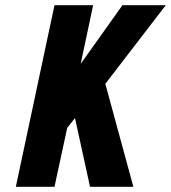

<svg xmlns="http://www.w3.org/2000/svg" viewBox="-20 -720 659 740"><path d="M291 -474 339 -700H190L41 0H190L239 -227L269 -265L327 0H494L386 -397L619 -700H452Z"/></svg>

Font: Advent Pro ExtraBold
Style: Italic
Weight: 800
Italic angle: -12°
Version: Version 3.000